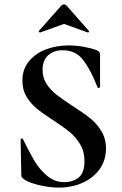

<svg xmlns="http://www.w3.org/2000/svg" viewBox="-20 -843 555 875"><path d="M311 -360Q361 -328 391 -304Q421 -280 442 -245.5Q463 -211 463 -166Q463 -114 435 -73.5Q407 -33 357.5 -10.5Q308 12 247 12Q203 12 153.5 -0.5Q104 -13 87 -28Q82 -32 79.5 -35.5Q77 -39 77 -47L74 -206V-207Q74 -211 79 -211.5Q84 -212 85 -208Q115 -147 137.5 -109Q160 -71 194.5 -42Q229 -13 273 -13Q313 -13 339 -34.5Q365 -56 365 -108Q365 -152 345.5 -185Q326 -218 298 -241Q270 -264 221 -296Q173 -327 146.5 -349Q120 -371 101 -402Q82 -433 82 -475Q82 -528 112.5 -564.5Q143 -601 191 -618.5Q239 -636 292 -636Q327 -636 363 -629.5Q399 -623 421 -614Q430 -610 433 -605.5Q436 -601 436 -594V-447Q436 -444 431 -442.5Q426 -441 425 -444L417 -463Q392 -526 358.5 -570Q325 -614 265 -614Q225 -614 199.5 -591Q174 -568 174 -524Q174 -488 192.5 -460Q211 -432 238 -411Q265 -390 311 -360ZM272 -823Q278 -823 283 -818L385 -702Q386 -702 386 -700Q386 -698 383.5 -696Q381 -694 380 -695L272 -734L163 -695Q161 -694 158 -697.5Q155 -701 157 -702L260 -818Q265 -823 272 -823Z"/></svg>

Font: Cormorant Infant
Style: Bold
Weight: 700
Designer: Christian Thalmann (Catharsis Fonts)
Foundry: Catharsis Fonts
Version: Version 4.000